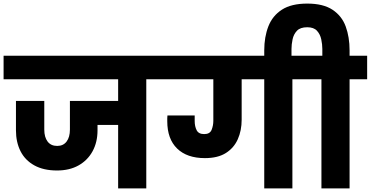

<svg xmlns="http://www.w3.org/2000/svg" viewBox="-37 -1051 2068 1071"><path d="M281 -100Q206 -100 154.5 -128.5Q103 -157 77.5 -207.5Q52 -258 52 -324V-488H210V-328Q210 -286 228.5 -261.5Q247 -237 282 -237Q316 -237 334.5 -261.5Q353 -286 353 -328V-488H622V-609H-17V-740H877V-609H779V0H622V-354H507V-324Q507 -258 479.5 -207.5Q452 -157 401.5 -128.5Q351 -100 281 -100Z M1106 -169Q1006 -169 951 -222.5Q896 -276 896 -375Q896 -383 896 -391Q896 -399 897 -407H1049V-376Q1049 -346 1060 -324.5Q1071 -303 1102 -303Q1134 -303 1143.5 -327Q1153 -351 1153 -377V-609H843V-740H1692V-609H1594V0H1437V-609H1311V-383Q1311 -323 1289.5 -274.5Q1268 -226 1223 -197.5Q1178 -169 1106 -169Z M1756 0V-609H1658V-740H1761V-778Q1761 -803 1755 -831.5Q1749 -860 1731 -879.5Q1713 -899 1677 -899Q1638 -899 1619.5 -879.5Q1601 -860 1595 -831.5Q1589 -803 1589 -778V-705H1437V-770Q1437 -845 1460 -904Q1483 -963 1535.5 -997Q1588 -1031 1677 -1031Q1766 -1031 1818 -996.5Q1870 -962 1891.5 -903Q1913 -844 1913 -770V-740H2011V-609H1913V0Z"/></svg>

Font: Poppins
Style: Bold
Weight: 700
Designer: Ninad Kale (Devanagari), Jonny Pinhorn (Latin)
Version: Version 5.002